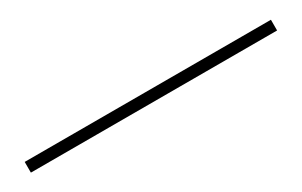

<svg xmlns="http://www.w3.org/2000/svg" viewBox="11 -155 654 416"><g transform="rotate(-30 338.0 53.5)"><path d="M30 66.8V40H646V66.8Z"/></g></svg>

Font: Big Shoulders Inline Text ExtraBold
Style: Regular
Weight: 800
Designer: Patric King
Foundry: XO Type Co
Version: Version 1.000